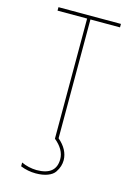

<svg xmlns="http://www.w3.org/2000/svg" viewBox="-139 -803 778 1096"><g transform="rotate(15 250.0 -255.0)"><path d="M184.6 219.7Q138.7 219.7 94.7 202.1V179.7Q136.7 199.2 184.6 200.2Q299.8 200.2 299.8 105.5Q299.8 48.8 240.2 0V-710H65.4V-730.5H434.6V-710H259.8V-7.8Q319.3 43 320.3 105.5Q320.3 124 314.9 141.6Q309.6 159.2 296.9 178.2Q284.2 197.3 254.9 208.5Q225.6 219.7 184.6 219.7Z"/></g></svg>

Font: Mgen+ 1m thin
Style: Regular
Weight: 100
Designer: [Source Han Sans]
Ryoko NISHIZUKA  (kana & ideographs); Paul D. Hunt (Latin, Greek & Cyrillic); Wenlong ZHANG  (bopomofo
Version: Version 1.059.20150602